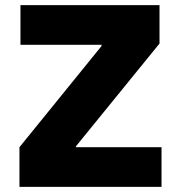

<svg xmlns="http://www.w3.org/2000/svg" viewBox="-20 -727 704 747"><path d="M55.7 -154.3 375 -547.9V-552.7H59.6V-707H600.6V-557.6L275.4 -157.7V-154.3H608.4V0H55.7Z"/></svg>

Font: Wanted Sans ExtraBold
Style: Regular
Weight: 800
Designer: Original Design by Kil Hyung-jin and Kang Hanbin, Wanted Lab, Inc; Hangeul from Source Han Sans by Jang Soo-young and Ka
Foundry: Wanted Lab, Inc.
Version: Version 1.003